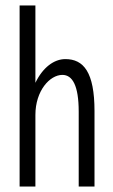

<svg xmlns="http://www.w3.org/2000/svg" viewBox="-20 -685 415 705"><path d="M52 0H110V-263C110 -352 163 -410 209 -410C246 -410 269 -371 269 -275V0H327V-277C327 -420 287 -468 220 -468C178 -468 137 -437 110 -381V-665H52Z"/></svg>

Font: Inconsolata Condensed
Style: Regular
Weight: 400
Width: 3
Monospace: yes
Designer: Raph Levien, Cyreal, Brenton Simpson
Foundry: Raph Levien, Cyreal, Google
Version: Version 3.100